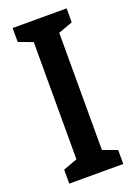

<svg xmlns="http://www.w3.org/2000/svg" viewBox="-138 -771 587 828"><g transform="rotate(-20 155.0 -357.0)"><path d="M279 0H31V-64L96 -88V-626L31 -650V-714H279V-650L213 -626V-88L279 -64Z"/></g></svg>

Font: Noto Sans Thai Looped ExtraCondensed SemiBold
Style: Regular
Weight: 600
Width: 2
Designer: Sasikarn Vongin, Ben Mitchell
Foundry: The Fontpad Ltd
Version: Version 1.001; ttfautohint (v1.8.4.7-5d5b)